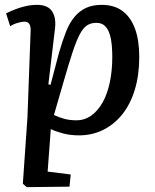

<svg xmlns="http://www.w3.org/2000/svg" viewBox="-20 -543 637 790"><path d="M106 -415Q107 -435 100.5 -444.5Q94 -454 81 -454Q70 -454 51.5 -448.5Q33 -443 22 -435L5 -488Q21 -496 41 -504Q61 -512 84.5 -517.5Q108 -523 133 -523Q177 -523 194.5 -496Q212 -469 206 -423L179 -196L188 -194L223 -327Q237 -375 251.5 -412Q266 -449 286.5 -473.5Q307 -498 334 -510.5Q361 -523 398 -523Q451 -523 485 -497Q519 -471 536 -423.5Q553 -376 553 -309Q553 -235 535 -175Q517 -115 483.5 -73Q450 -31 404.5 -8.5Q359 14 305 14Q269 14 237.5 5.5Q206 -3 189 -12L176 163L271 175L266 225L90 227L74 213L93 -61ZM376 -449Q354 -449 338 -438.5Q322 -428 308 -401.5Q294 -375 278.5 -328Q263 -281 242 -208L202 -70Q220 -61 243 -54.5Q266 -48 294 -48Q328 -48 355.5 -67.5Q383 -87 402.5 -122Q422 -157 432 -205Q442 -253 442 -309Q442 -332 440 -356.5Q438 -381 431.5 -402Q425 -423 412 -436Q399 -449 376 -449Z"/></svg>

Font: Literata 18pt Medium
Style: Italic
Weight: 500
Italic angle: -2°
Designer: Latin by Veronika Burian and Jose Scaglione. Greek by Irene Vlachou. Cyrillic by Vera Evstafieva
Foundry: TypeTogether
Version: Version 3.103;gftools[0.9.29]